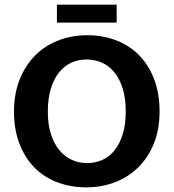

<svg xmlns="http://www.w3.org/2000/svg" viewBox="-20 -792 744 823"><path d="M354 -641Q421 -641 478 -619Q535 -597 576 -555.5Q617 -514 640.5 -453Q664 -392 664 -314Q664 -238 640 -178Q616 -118 574 -76Q532 -34 474.5 -11.5Q417 11 350 11Q283 11 226 -10.5Q169 -32 128 -73.5Q87 -115 63.5 -175.5Q40 -236 40 -314Q40 -390 64 -450.5Q88 -511 130 -553.5Q172 -596 229.5 -618.5Q287 -641 354 -641ZM185 -314Q185 -258 198.5 -216.5Q212 -175 235 -147.5Q258 -120 288.5 -106.5Q319 -93 354 -93Q388 -93 418.5 -106.5Q449 -120 471 -147.5Q493 -175 506 -216.5Q519 -258 519 -314Q519 -372 505.5 -414Q492 -456 469 -483.5Q446 -511 415.5 -524Q385 -537 350 -537Q315 -537 285 -523Q255 -509 233 -481.5Q211 -454 198 -412Q185 -370 185 -314ZM480 -772V-695H224V-772Z"/></svg>

Font: Mukta Mahee
Style: Bold
Weight: 700
Designer: Shuchita Grover, Noopur Datye, Girish Dalvi, Yashodeep Gholap
Foundry: Ek Type
Version: Version 2.538;PS 1.000;hotconv 16.6.51;makeotf.lib2.5.65220;